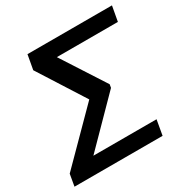

<svg xmlns="http://www.w3.org/2000/svg" viewBox="-196 -849 958 987"><g transform="rotate(-30 283.5 -355.5)"><path d="M-33.2 0H489.7L505.4 -89.4H111.3L108.4 -66.9L383.3 -346.2L386.7 -365.7L213.4 -634.3L210.4 -622.1H583.5L599.6 -710.9H98.1L82.5 -624.5L264.6 -338.4L269 -362.8L-21 -70.3Z"/></g></svg>

Font: Roboto Flex
Style: wght 500 wdth 100 opsz 14.0 GRAD 0.00 slnt -10.00 XTRA 468 XOPQ 96 YOPQ 79 YTLC 514 YTUC 712 YTAS 750 YTDE -203.00 YTFI 738
Weight: 500
Italic angle: -10°
Designer: Berlow after Robertson
Foundry: Google
Version: Version 3.100